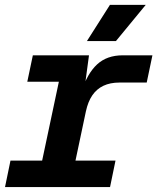

<svg xmlns="http://www.w3.org/2000/svg" viewBox="-20 -761 640 781"><path d="M0.4 0 22.6 -107.6H151.4L219.4 -428.4H91L113.6 -536H342L320.4 -375.8L311.6 -388.6Q335 -462 374.9 -499Q414.8 -536 479.2 -536H600L576.8 -425.2H466Q428.2 -425.2 400.6 -412.1Q373 -399 355.4 -373.1Q337.8 -347.2 329.4 -308L287 -107.6H449.8L427.6 0ZM333.6 -594 427.2 -741.2H572.8L451.6 -594Z"/></svg>

Font: Geist Mono
Style: Italic
Weight: 400
Italic angle: -12°
Monospace: yes
Designer: Basement.studio, Andrés Briganti, Mateo Zaragoza
Foundry: Basement.studio, Vercel, Andrés Briganti, Guido Ferreyra, Mateo Zaragoza
Version: Version 1.500